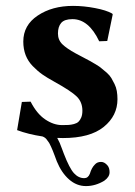

<svg xmlns="http://www.w3.org/2000/svg" viewBox="-20 -459 459 652"><path d="M54.2 -112.8 38.1 -17.1C63.5 -7.6 92.3 -0.5 124.5 4.4C127.8 5.7 130.7 7.3 133.3 9.3C135.9 11.2 138.3 14 140.6 17.6L147 26.4C148.6 29 150.7 33.2 153.3 39.1L159.2 52.7C160.5 55.7 162.8 61.5 166 70.3L172.9 88.9C183.6 114.9 197.5 135.4 214.6 150.4C231.7 165.4 250.8 172.9 272 172.9C293.5 172.9 314.1 166.8 334 154.8C346 146.3 352.1 136.7 352.1 126C352.1 116.2 349.8 108.6 345.2 103C338.4 94.9 331.1 90.8 323.2 90.8C314.1 90.8 307 93.9 301.8 100.1C294.6 107.3 289.1 117.5 285.2 130.9C281.2 141 274.9 146 266.1 146C253.1 146 241.5 140.4 231.2 129.2C220.9 117.9 209.5 95.9 196.8 63C195.1 59.1 193 53.4 190.4 45.9C187.8 38.4 185.2 31.7 182.6 25.9C180 20 177.2 14.5 174.3 9.3C179.2 9.6 185.7 9.8 193.8 9.8C255 9.8 301.2 -2.8 332.3 -28.1C363.4 -53.3 378.9 -84.6 378.9 -122.1C378.9 -131.8 378.2 -141 376.7 -149.7C375.2 -158.3 372.6 -166.3 368.9 -173.8C365.2 -181.3 361.6 -188 358.2 -193.8C354.7 -199.7 349.6 -205.7 342.8 -211.9L325.2 -226.6C321 -230.5 314.2 -235.2 304.9 -240.7C295.7 -246.3 288.6 -250.3 283.7 -252.9L259.8 -265.6L236.8 -277.8C217 -288.6 202 -298.8 191.9 -308.6C181.8 -318.4 176.8 -330.6 176.8 -345.2C176.8 -360.5 180.4 -372.5 187.7 -381.1C195.1 -389.7 207.8 -394 226.1 -394C262.9 -394 293.1 -369 316.9 -318.8L344.2 -319.8L362.8 -410.2L360.8 -413.1C347.5 -420.6 328.1 -426.8 302.7 -431.6C277.3 -436.5 252.4 -439 228 -439C180.8 -439 140.9 -428.1 108.2 -406.2C75.4 -384.4 59.1 -355 59.1 -317.9C59.1 -300.9 61.8 -285.6 67.1 -271.7C72.5 -257.9 80.5 -245.5 91.1 -234.6C101.6 -223.7 112.6 -214.2 124 -206.1C133.8 -199.2 147.5 -190.9 165 -181.2C202.8 -160.3 228 -143.6 240.7 -131.1C253.4 -118.6 259.8 -102.5 259.8 -83C259.8 -73.9 258.5 -66.2 255.9 -60.1C253.3 -53.9 250.2 -49.1 246.6 -45.7C243 -42.2 237.9 -39.6 231.2 -37.8C224.5 -36.1 218.4 -35 212.9 -34.7C207.4 -34.3 200 -34.2 190.9 -34.2C171.7 -34.2 152.6 -40.6 133.5 -53.5C114.5 -66.3 98 -86.4 84 -113.8Z"/></svg>

Font: Linux Biolinum G
Style: Bold
Weight: 700
Designer: Philipp H. Poll
Foundry: Philipp H. Poll
Version: Version 1.1.0